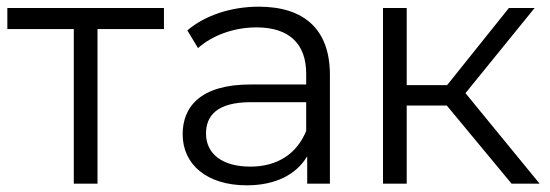

<svg xmlns="http://www.w3.org/2000/svg" viewBox="-20 -550 1647 575"><path d="M471 -526H2V-463H201V0H272V-463H471Z M755 -530C672 -530 594 -504 541 -459L573 -406C616 -444 680 -468 748 -468C846 -468 897 -419 897 -329V-297H730C579 -297 527 -229 527 -148C527 -57 600 5 719 5C806 5 868 -28 900 -82V0H968V-326C968 -462 891 -530 755 -530ZM730 -51C646 -51 597 -89 597 -150C597 -204 630 -244 732 -244H897V-158C869 -89 810 -51 730 -51Z M1512 0H1596L1374 -271L1581 -526H1504L1319 -295H1198V-526H1127V0H1198V-234H1318Z"/></svg>

Font: Talent
Style: Regular
Weight: 400
Designer: Mike Powis
Version: Version 1.001;hotconv 1.0.109;makeotfexe 2.5.65596